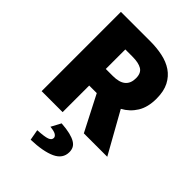

<svg xmlns="http://www.w3.org/2000/svg" viewBox="-256 -759 1113 1113"><g transform="rotate(45 300.0 -203.0)"><path d="M58 0V-650H300Q352 -650 399.5 -640Q447 -630 482.5 -606Q518 -582 539 -541.5Q560 -501 560 -440Q560 -370 531.5 -324Q503 -278 455 -252L596 0H404L292 -218H230V0ZM230 -354H288Q392 -354 392 -440Q392 -482 365.5 -498Q339 -514 288 -514H230ZM212 244 200 178Q257 175 278.5 167Q300 159 300 142Q300 130 286.5 121.5Q273 113 240 110L272 50Q315 53 343.5 60Q372 67 389.5 77.5Q407 88 414.5 102.5Q422 117 422 136Q422 190 367 215.5Q312 241 212 244Z"/></g></svg>

Font: Source Code Pro Black
Style: Regular
Weight: 900
Monospace: yes
Designer: Paul D. Hunt, Teo Tuominen
Foundry: Adobe Systems Incorporated
Version: Version 2.030;PS 1.000;hotconv 16.6.51;makeotf.lib2.5.65220